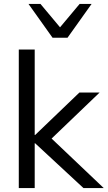

<svg xmlns="http://www.w3.org/2000/svg" viewBox="-20 -957 548 977"><path d="M75.6 0V-705H156.6V-269.9H158.6L384.2 -486.3H487L219.8 -230.1V-273.6L507.9 0H404.7L158.6 -228.1H156.6V0ZM247.4 -765 125 -936.9H186L285.5 -818L385.1 -936.9H446L323.6 -765Z"/></svg>

Font: Nunito Sans 12pt ExtraLight
Style: Regular
Weight: 200
Version: Version 3.101;gftools[0.9.27]